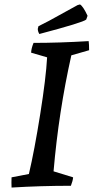

<svg xmlns="http://www.w3.org/2000/svg" viewBox="-20 -836 424 864"><path d="M157 -683Q150 -695 150 -706L153 -718L200 -742L329 -813L340 -816Q354 -808 374 -765L368 -748Q354 -735 157 -683ZM32 8Q31 -14 32 -38L110 -53Q135 -159 161 -322.5Q187 -486 192 -578L120 -599Q121 -619 131 -643Q246 -643 379 -651Q381 -637 381 -610L301 -587Q244 -333 221 -65L309 -38Q308 -23 299 0Q163 0 32 8Z"/></svg>

Font: Albura Medium
Style: Italic
Weight: 462
Italic angle: -7°
Designer: Mercedes Jáuregui
Foundry: Omnibus-Type Team
Version: Version 1.000